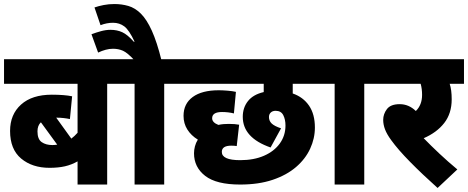

<svg xmlns="http://www.w3.org/2000/svg" viewBox="-20 -916 2323 953"><path d="M594 -500H512V0H365V-115Q335 -98 302 -90.5Q269 -83 226 -83Q140 -83 85 -129Q30 -175 30 -266Q30 -348 84.5 -397Q139 -446 237 -446Q268 -446 293.5 -444Q319 -442 338 -438L327 -325Q313 -328 296 -330Q279 -332 259 -332L334 -228Q350 -240 365 -257V-500H0V-622H594ZM166 -264Q166 -225 187 -210.5Q208 -196 240 -196Q252 -196 264 -198L183 -309Q166 -293 166 -264Z M795 -500V0H648V-500H580V-622H877V-500ZM649 -615Q613 -654 590.5 -664Q568 -674 541 -674Q523 -674 504.5 -669Q486 -664 467 -655L434 -746Q458 -755 482 -761.5Q506 -768 528 -768Q561 -768 587 -756Q613 -744 644 -709H648Q621 -767 597 -785Q573 -803 541 -803Q510 -803 479 -791L449 -879Q469 -886 494.5 -891Q520 -896 548 -896Q584 -896 617 -886.5Q650 -877 679 -848.5Q708 -820 733.5 -764Q759 -708 782 -615Z M1172 -121Q1240 -121 1290.5 -143Q1341 -165 1369 -204Q1397 -243 1397 -293Q1397 -323 1386 -344.5Q1375 -366 1348 -366Q1333 -366 1324 -357.5Q1315 -349 1315 -335Q1315 -316 1328.5 -303Q1342 -290 1375 -279L1323 -184Q1185 -232 1185 -336Q1185 -382 1211 -414.5Q1237 -447 1289 -459V-500H863V-622H1586V-500H1433V-452Q1485 -434 1514 -391.5Q1543 -349 1543 -283Q1543 -229 1519.5 -178Q1496 -127 1449.5 -87Q1403 -47 1333.5 -23.5Q1264 0 1172 0Q1054 0 998.5 -43Q943 -86 943 -155Q943 -172 947.5 -189.5Q952 -207 962 -223Q929 -243 910 -273Q891 -303 891 -341Q891 -401 936.5 -434.5Q982 -468 1066 -468Q1083 -468 1108.5 -466Q1134 -464 1151 -460L1141 -353Q1113 -360 1082 -360Q1033 -360 1033 -329Q1033 -308 1064 -296Q1077 -299 1090 -300Q1103 -301 1116 -301Q1131 -301 1144 -300Q1157 -299 1167 -297L1155 -191Q1144 -193 1128 -193Q1081 -193 1081 -162Q1081 -121 1172 -121Z M1788 -500V0H1641V-500H1573V-622H1870V-500Z M2250 -75 2152 17Q2075 -52 2015.5 -112.5Q1956 -173 1922 -220Q1900 -250 1891 -274Q1882 -298 1882 -321Q1882 -350 1900.5 -374.5Q1919 -399 1964 -399Q2009 -399 2044 -365Q2075 -395 2075 -445Q2075 -475 2068 -500H1856V-622H2283V-500H2212Q2217 -485 2219.5 -466Q2222 -447 2222 -423Q2222 -353 2185 -305.5Q2148 -258 2083 -230Q2118 -194 2160.5 -154Q2203 -114 2250 -75Z"/></svg>

Font: Noto Sans SemiCondensed ExtraBold
Style: Regular
Weight: 800
Width: 4
Designer: Monotype Design Team
Foundry: Monotype Imaging Inc.
Version: Version 2.013; ttfautohint (v1.8.4.7-5d5b)